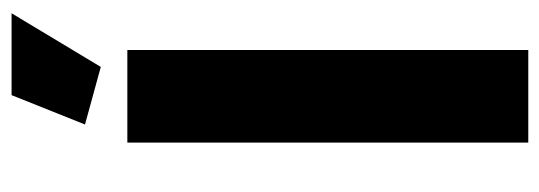

<svg xmlns="http://www.w3.org/2000/svg" viewBox="-328 -628 955 340"><g transform="rotate(-90 150.0 -457.5)"><path d="M68 0V-710H232V0ZM202 -757 100 -785 152 -915H297Z"/></g></svg>

Font: Raleway ExtraBold
Style: Regular
Weight: 800
Designer: Matt McInerney, Pablo Impallari, Rodrigo Fuenzalida
Foundry: Matt McInerney, Pablo Impallari, Rodrigo Fuenzalida
Version: Version 4.026